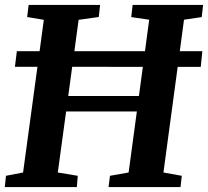

<svg xmlns="http://www.w3.org/2000/svg" viewBox="-21 -763 849 783"><path d="M-1.4 0 3.3 -46.1 73.1 -59.5 131.7 -490.6H39.9L47.7 -554.1H140.4L157.7 -682.2L89.7 -693.6L95.8 -743H387.2L381.8 -693.6L299.6 -682.2L282.3 -554.1H570.2L587.4 -682.6L514.2 -693.3L519.9 -743H807.3L801.6 -693.3L729.4 -682.6L712.2 -554.1H804.1L797.7 -490.3H703.6L645.5 -59.5L720.3 -46.1L715.2 0H421.7L427.5 -46.1L503.5 -59.5L537.1 -308.3H248.6L214.7 -59.5L296.1 -46.1L292.4 0ZM257.3 -371.4H545.5L561.6 -490.3L273.4 -490.6Z"/></svg>

Font: Merriweather 7pt Light
Style: Italic
Weight: 300
Italic angle: -7.8°
Designer: Eben Sorkin
Foundry: Eben Sorkin
Version: Version 2.200;gftools[0.9.31]